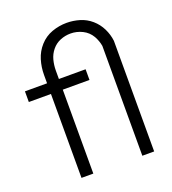

<svg xmlns="http://www.w3.org/2000/svg" viewBox="-135 -845 846 946"><g transform="rotate(-20 287.5 -371.5)"><path d="M130 0V-440H14V-496H130V-540Q130 -580 141.5 -618Q153 -656 180 -686Q207 -716 244.5 -729.5Q282 -743 322 -743Q356 -743 389.5 -733Q423 -723 449.5 -700Q476 -677 491.5 -645.5Q507 -614 511 -580V0H449V-576Q444 -604 430 -629Q413 -658 383.5 -672.5Q354 -687 322 -687Q294 -687 268 -676.5Q242 -666 224 -644Q206 -622 199 -595Q192 -568 192 -540V-496H332V-440H192V0Z"/></g></svg>

Font: Jozsika Light
Style: Regular
Weight: 300
Monospace: yes
Designer: Belleve Invis
Foundry: Belleve Invis
Version: 2.1.0